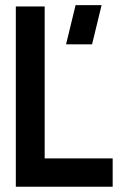

<svg xmlns="http://www.w3.org/2000/svg" viewBox="-20 -708 464 728"><path d="M230.5 -540 266.6 -688.5H365.2L329.1 -540ZM40 0V-683.6H149.4V-107.4H407.2V0Z"/></svg>

Font: Post No Bills Jaffna
Style: Bold
Weight: 700
Designer: Kosala Senevirathne, Siva Puranthara, Lasantha Premarathna, Tharique Azeez
Foundry: Mooniak
Version: Version 1.220 ; ttfautohint (v1.6)